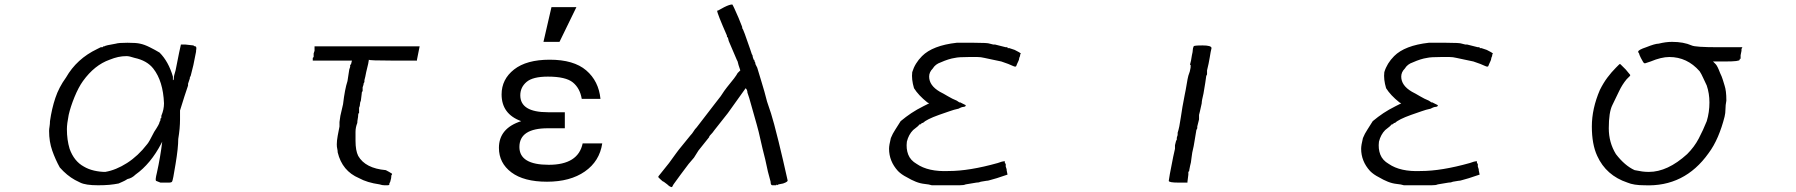

<svg xmlns="http://www.w3.org/2000/svg" viewBox="-20 -793 7876 842"><path d="M539.1 -605.5Q578.1 -605.5 593.8 -601.6Q613.3 -597.7 636.7 -585.9Q660.2 -574.2 679.7 -562.5Q718.8 -523.4 738.3 -457V-445.3V-441.4Q742.2 -441.4 742.2 -449.2Q742.2 -460.9 750 -484.4Q753.9 -503.9 757.8 -523.4Q761.7 -543 765.6 -562.5L773.4 -597.7H793L828.1 -593.8Q832 -589.8 835.9 -589.8Q843.8 -589.8 839.8 -570.3V-566.4L835.9 -546.9L828.1 -507.8L816.4 -460.9L812.5 -453.1V-449.2L804.7 -425.8V-418L800.8 -406.2L796.9 -394.5L789.1 -371.1L769.5 -308.6V-269.5Q769.5 -250 767.6 -228.5Q765.6 -207 761.7 -183.6Q761.7 -144.5 750 -74.2Q738.3 0 734.4 3.9Q730.5 7.8 722.7 7.8H699.2H683.6Q664.1 0 664.1 0Q660.2 -3.9 668 -35.2Q683.6 -105.5 691.4 -171.9L687.5 -164.1Q640.6 -74.2 574.2 -27.3Q558.6 -11.7 539.1 -7.8Q527.3 0 517.6 3.9Q507.8 7.8 500 11.7Q480.5 15.6 459 17.6Q437.5 19.5 410.2 19.5Q355.5 19.5 332 7.8L324.2 3.9L316.4 0L308.6 -3.9Q273.4 -23.4 242.2 -58.6Q222.7 -93.8 209 -132.8Q195.3 -171.9 195.3 -218.8Q195.3 -226.6 197.3 -238.3Q199.2 -250 199.2 -261.7Q207 -316.4 222.7 -363.3Q238.3 -410.2 269.5 -453.1Q316.4 -535.2 406.2 -578.1L421.9 -585.9H429.7L433.6 -589.8H437.5Q441.4 -593.8 488.3 -601.6Q500 -605.5 539.1 -605.5ZM570.3 -539.1V-546.9ZM652.3 -492.2Q625 -527.3 570.3 -539.1Q546.9 -546.9 535.2 -546.9Q515.6 -546.9 498 -543Q480.5 -539.1 460.9 -531.2Q394.5 -507.8 343.8 -437.5Q324.2 -410.2 306.6 -367.2Q289.1 -324.2 281.2 -289.1Q273.4 -250 273.4 -226.6Q273.4 -179.7 285.2 -140.6Q304.7 -85.9 347.7 -62.5Q367.2 -50.8 392.6 -44.9Q418 -39.1 441.4 -39.1Q488.3 -46.9 537.1 -78.1Q585.9 -109.4 625 -160.2Q632.8 -168 656.2 -214.8Q679.7 -250 679.7 -257.8L683.6 -265.6V-269.5V-273.4Q687.5 -273.4 687.5 -277.3V-285.2Q699.2 -312.5 699.2 -339.8Q695.3 -437.5 652.3 -492.2Z M1351.6 -527.3V-531.2V-539.1L1355.5 -543V-546.9V-558.6L1359.4 -570.3V-589.8H1820.3L1812.5 -550.8L1808.6 -531.2V-527.3H1699.2Q1597.7 -527.3 1597.7 -531.2Q1597.7 -523.4 1585.9 -476.6L1582 -457L1578.1 -441.4V-433.6Q1574.2 -425.8 1574.2 -425.8V-421.9L1570.3 -410.2V-394.5L1566.4 -386.7V-382.8L1562.5 -351.6Q1558.6 -343.8 1558.6 -335.9Q1558.6 -328.1 1554.7 -320.3V-304.7V-296.9Q1550.8 -296.9 1550.8 -289.1Q1550.8 -281.2 1548.8 -271.5Q1546.9 -261.7 1546.9 -253.9Q1539.1 -234.4 1539.1 -214.8Q1539.1 -195.3 1539.1 -175.8Q1539.1 -132.8 1550.8 -109.4Q1582 -54.7 1671.9 -46.9Q1687.5 -39.1 1699.2 -31.2V-27.3Q1695.3 -27.3 1695.3 -11.7L1691.4 3.9Q1687.5 11.7 1687.5 11.7V15.6Q1687.5 19.5 1679.7 19.5Q1675.8 19.5 1666 19.5Q1656.2 19.5 1644.5 15.6Q1589.8 7.8 1554.7 -11.7Q1480.5 -43 1460.9 -125Q1460.9 -132.8 1459 -140.6Q1457 -148.4 1457 -160.2Q1457 -175.8 1460.9 -197.3Q1464.8 -218.8 1468.8 -238.3V-257.8L1472.7 -285.2L1484.4 -335.9Q1492.2 -402.3 1503.9 -437.5L1511.7 -488.3L1515.6 -500V-507.8L1519.5 -511.7L1523.4 -527.3Z M2378.9 3.9Q2277.3 3.9 2222.7 -37.1Q2168 -78.1 2168 -144.5Q2168 -230.5 2265.6 -261.7Q2179.7 -293 2179.7 -378.9Q2179.7 -445.3 2234.4 -488.3Q2289.1 -531.2 2390.6 -531.2Q2496.1 -531.2 2550.8 -484.4Q2605.5 -437.5 2613.3 -359.4H2531.2Q2523.4 -406.2 2492.2 -431.6Q2460.9 -457 2382.8 -457Q2316.4 -457 2289.1 -433.6Q2261.7 -410.2 2261.7 -375Q2261.7 -300.8 2382.8 -300.8H2457V-230.5H2382.8Q2257.8 -230.5 2257.8 -148.4Q2257.8 -70.3 2386.7 -70.3Q2515.6 -70.3 2535.2 -164.1H2621.1Q2609.4 -85.9 2544.9 -41Q2480.5 3.9 2378.9 3.9ZM2398.4 -761.7H2507.8L2433.6 -609.4H2363.3Z M3156.2 -761.7Q3179.7 -773.4 3191.4 -773.4Q3195.3 -769.5 3218.8 -714.8L3234.4 -675.8Q3234.4 -668 3238.3 -664.1L3246.1 -644.5L3269.5 -578.1L3277.3 -554.7Q3281.2 -550.8 3281.2 -543L3285.2 -531.2Q3289.1 -531.2 3289.1 -523.4Q3293 -519.5 3293 -511.7L3300.8 -496.1Q3308.6 -468.8 3320.3 -431.6Q3332 -394.5 3343.8 -347.7Q3363.3 -293 3375 -248Q3386.7 -203.1 3394.5 -171.9L3414.1 -89.8L3433.6 -3.9Q3437.5 3.9 3414.1 11.7L3394.5 15.6L3386.7 19.5V15.6Q3382.8 19.5 3382.8 19.5Q3367.2 19.5 3367.2 19.5Q3359.4 19.5 3359.4 3.9Q3347.7 -35.2 3335.9 -93.8L3324.2 -140.6L3312.5 -191.4Q3308.6 -210.9 3298.8 -246.1Q3289.1 -281.2 3273.4 -335.9L3265.6 -363.3L3257.8 -386.7Q3257.8 -398.4 3250 -406.2L3171.9 -296.9L3113.3 -222.7Q3105.5 -210.9 3093.8 -199.2Q3089.8 -195.3 3089.8 -191.4L3043 -132.8L3023.4 -101.6L3000 -74.2L2964.8 -27.3L2933.6 15.6Q2925.8 31.2 2925.8 27.3Q2918 27.3 2906.2 15.6L2890.6 3.9Q2886.7 3.9 2875 -7.8L2867.2 -15.6V-19.5L2914.1 -78.1L2945.3 -121.1L2957 -136.7L3007.8 -199.2Q3015.6 -207 3021.5 -216.8Q3027.3 -226.6 3035.2 -234.4L3113.3 -335.9L3140.6 -371.1L3156.2 -394.5L3168 -410.2Q3187.5 -433.6 3199.2 -449.2Q3210.9 -464.8 3214.8 -472.7L3226.6 -484.4L3222.7 -496.1L3218.8 -507.8L3214.8 -523.4L3210.9 -531.2L3199.2 -558.6L3175.8 -613.3L3171.9 -628.9Q3168 -628.9 3168 -632.8V-636.7Q3125 -734.4 3125 -746.1Q3128.9 -746.1 3134.8 -750Q3140.6 -753.9 3156.2 -761.7Z M4250 -605.5Q4312.5 -605.5 4320.3 -601.6L4335.9 -597.7H4343.8L4390.6 -585.9H4398.4V-582H4406.2L4418 -578.1L4429.7 -574.2Q4453.1 -562.5 4457 -558.6Q4453.1 -554.7 4453.1 -546.9Q4449.2 -539.1 4449.2 -535.2Q4449.2 -531.2 4445.3 -523.4Q4437.5 -507.8 4437.5 -503.9V-507.8Q4437.5 -496.1 4421.9 -503.9Q4406.2 -511.7 4371.1 -523.4Q4351.6 -527.3 4334 -531.2Q4316.4 -535.2 4296.9 -539.1Q4281.2 -543 4265.6 -543Q4250 -543 4230.5 -543Q4183.6 -543 4168 -539.1Q4140.6 -535.2 4105.5 -519.5Q4082 -511.7 4070.3 -492.2Q4054.7 -476.6 4054.7 -457Q4054.7 -418 4101.6 -390.6Q4117.2 -382.8 4136.7 -371.1Q4156.2 -359.4 4175.8 -351.6L4187.5 -343.8H4191.4L4199.2 -339.8L4214.8 -332V-328.1Q4210.9 -324.2 4205.1 -324.2Q4199.2 -324.2 4191.4 -320.3L4183.6 -316.4Q4164.1 -312.5 4142.6 -304.7Q4121.1 -296.9 4097.7 -289.1Q4043 -269.5 4027.3 -253.9H4023.4L4015.6 -246.1V-250L4003.9 -238.3L3984.4 -222.7Q3964.8 -203.1 3957 -171.9Q3953.1 -140.6 3962.9 -115.2Q3972.7 -89.8 4000 -74.2Q4050.8 -39.1 4140.6 -43Q4230.5 -43 4355.5 -78.1Q4375 -85.9 4386.7 -85.9V-82V-78.1L4390.6 -74.2V-70.3V-62.5L4394.5 -50.8V-46.9L4398.4 -27.3L4375 -19.5L4351.6 -11.7Q4335.9 -7.8 4324.2 -3.9Q4312.5 0 4304.7 0L4281.2 3.9Q4273.4 7.8 4261.7 7.8L4238.3 11.7L4214.8 15.6Q4207 19.5 4187.5 19.5Q4168 19.5 4144.5 19.5H4066.4Q4054.7 15.6 4035.2 13.7Q4015.6 11.7 3996.1 3.9Q3976.6 -3.9 3957 -15.6Q3933.6 -27.3 3918 -43Q3878.9 -85.9 3878.9 -140.6Q3878.9 -156.2 3886.7 -187.5Q3894.5 -207 3906.2 -224.6Q3918 -242.2 3929.7 -261.7Q3953.1 -281.2 3976.6 -296.9Q4000 -312.5 4031.2 -328.1L4054.7 -339.8L4046.9 -343.8Q4007.8 -375 3988.3 -406.2Q3976.6 -445.3 3980.5 -476.6Q3992.2 -515.6 4023.4 -546.9Q4070.3 -593.8 4175.8 -605.5Z M5253.9 -593.8Q5293 -593.8 5293 -582Q5289.1 -566.4 5285.2 -541Q5281.2 -515.6 5273.4 -484.4V-468.8Q5273.4 -464.8 5271.5 -462.9Q5269.5 -460.9 5269.5 -457L5265.6 -429.7L5257.8 -382.8Q5250 -351.6 5250 -339.8L5242.2 -304.7L5238.3 -289.1V-281.2V-273.4V-269.5L5230.5 -238.3V-230.5L5226.6 -222.7L5222.7 -199.2L5218.8 -175.8L5214.8 -152.3Q5207 -121.1 5205.1 -99.6Q5203.1 -78.1 5199.2 -66.4L5195.3 -46.9V-43L5191.4 -39.1V-27.3L5187.5 3.9V7.8H5148.4Q5105.5 7.8 5105.5 0Q5105.5 -7.8 5125 -105.5L5132.8 -140.6V-156.2L5136.7 -171.9Q5136.7 -175.8 5140.6 -179.7V-183.6Q5140.6 -191.4 5142.6 -195.3Q5144.5 -199.2 5144.5 -203.1V-210.9Q5152.3 -234.4 5158.2 -277.3Q5164.1 -320.3 5175.8 -378.9L5179.7 -398.4Q5183.6 -418 5185.5 -431.6Q5187.5 -445.3 5191.4 -460.9Q5199.2 -480.5 5201.2 -496.1Q5203.1 -511.7 5199.2 -507.8V-511.7L5203.1 -527.3L5207 -550.8Q5210.9 -566.4 5210.9 -574.2Q5210.9 -582 5214.8 -589.8Q5214.8 -593.8 5253.9 -593.8Z M6320.3 -605.5Q6382.8 -605.5 6390.6 -601.6L6406.2 -597.7H6414.1L6460.9 -585.9H6468.8V-582H6476.6L6488.3 -578.1L6500 -574.2Q6523.4 -562.5 6527.3 -558.6Q6523.4 -554.7 6523.4 -546.9Q6519.5 -539.1 6519.5 -535.2Q6519.5 -531.2 6515.6 -523.4Q6507.8 -507.8 6507.8 -503.9V-507.8Q6507.8 -496.1 6492.2 -503.9Q6476.6 -511.7 6441.4 -523.4Q6421.9 -527.3 6404.3 -531.2Q6386.7 -535.2 6367.2 -539.1Q6351.6 -543 6335.9 -543Q6320.3 -543 6300.8 -543Q6253.9 -543 6238.3 -539.1Q6210.9 -535.2 6175.8 -519.5Q6152.3 -511.7 6140.6 -492.2Q6125 -476.6 6125 -457Q6125 -418 6171.9 -390.6Q6187.5 -382.8 6207 -371.1Q6226.6 -359.4 6246.1 -351.6L6257.8 -343.8H6261.7L6269.5 -339.8L6285.2 -332V-328.1Q6281.2 -324.2 6275.4 -324.2Q6269.5 -324.2 6261.7 -320.3L6253.9 -316.4Q6234.4 -312.5 6212.9 -304.7Q6191.4 -296.9 6168 -289.1Q6113.3 -269.5 6097.7 -253.9H6093.8L6085.9 -246.1V-250L6074.2 -238.3L6054.7 -222.7Q6035.2 -203.1 6027.3 -171.9Q6023.4 -140.6 6033.2 -115.2Q6043 -89.8 6070.3 -74.2Q6121.1 -39.1 6210.9 -43Q6300.8 -43 6425.8 -78.1Q6445.3 -85.9 6457 -85.9V-82V-78.1L6460.9 -74.2V-70.3V-62.5L6464.8 -50.8V-46.9L6468.8 -27.3L6445.3 -19.5L6421.9 -11.7Q6406.2 -7.8 6394.5 -3.9Q6382.8 0 6375 0L6351.6 3.9Q6343.8 7.8 6332 7.8L6308.6 11.7L6285.2 15.6Q6277.3 19.5 6257.8 19.5Q6238.3 19.5 6214.8 19.5H6136.7Q6125 15.6 6105.5 13.7Q6085.9 11.7 6066.4 3.9Q6046.9 -3.9 6027.3 -15.6Q6003.9 -27.3 5988.3 -43Q5949.2 -85.9 5949.2 -140.6Q5949.2 -156.2 5957 -187.5Q5964.8 -207 5976.6 -224.6Q5988.3 -242.2 6000 -261.7Q6023.4 -281.2 6046.9 -296.9Q6070.3 -312.5 6101.6 -328.1L6125 -339.8L6117.2 -343.8Q6078.1 -375 6058.6 -406.2Q6046.9 -445.3 6050.8 -476.6Q6062.5 -515.6 6093.8 -546.9Q6140.6 -593.8 6246.1 -605.5Z M7398.4 -593.8Q7414.1 -585.9 7515.6 -585.9H7621.1L7617.2 -578.1V-570.3L7613.3 -550.8V-535.2H7609.4V-531.2Q7609.4 -523.4 7546.9 -523.4H7519.5H7492.2Q7492.2 -523.4 7500 -515.6L7503.9 -511.7Q7511.7 -503.9 7523.4 -472.7Q7531.2 -457 7535.2 -443.4Q7539.1 -429.7 7543 -418Q7546.9 -406.2 7548.8 -390.6Q7550.8 -375 7550.8 -351.6Q7546.9 -332 7546.9 -314.5Q7546.9 -296.9 7543 -281.2Q7531.2 -234.4 7513.7 -193.4Q7496.1 -152.3 7472.7 -121.1Q7367.2 27.3 7191.4 19.5Q7144.5 19.5 7117.2 7.8Q7023.4 -23.4 6984.4 -109.4Q6960.9 -160.2 6960.9 -238.3Q6960.9 -316.4 6996.1 -398.4Q7011.7 -429.7 7029.3 -453.1Q7046.9 -476.6 7066.4 -496.1L7082 -511.7H7085.9L7109.4 -488.3L7128.9 -464.8V-460.9L7113.3 -445.3Q7093.8 -421.9 7080.1 -392.6Q7066.4 -363.3 7050.8 -332Q7035.2 -300.8 7035.2 -230.5Q7035.2 -168 7066.4 -117.2Q7105.5 -66.4 7148.4 -46.9Q7168 -43 7181.6 -41Q7195.3 -39.1 7210.9 -39.1Q7293 -39.1 7378.9 -117.2Q7410.2 -148.4 7429.7 -185.5Q7449.2 -222.7 7464.8 -261.7Q7476.6 -300.8 7476.6 -343.8Q7476.6 -382.8 7464.8 -418Q7457 -433.6 7449.2 -451.2Q7441.4 -468.8 7433.6 -480.5Q7378.9 -543 7300.8 -543Q7265.6 -543 7218.8 -523.4L7195.3 -515.6H7191.4Q7187.5 -515.6 7175.8 -539.1Q7168 -554.7 7168 -558.6Q7164.1 -562.5 7164.1 -566.4Q7164.1 -574.2 7199.2 -585.9Q7238.3 -601.6 7253.9 -601.6Q7285.2 -609.4 7312.5 -609.4Q7363.3 -609.4 7398.4 -593.8Z"/></svg>

Font: 和音 by 宁静之雨，公众号njzyshare
Style: Regular
Weight: 400
Designer: Steve Matteson
Foundry: Ascender Corporation
Version: Version 6.00;June 8, 2018;FontCreator 11.0.0.2388 32-bit